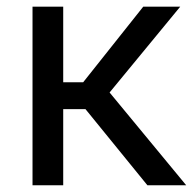

<svg xmlns="http://www.w3.org/2000/svg" viewBox="-20 -548 580 568"><path d="M232.9 -225.1H167V0H76.2V-528.3H167V-304.7H226.1L403.8 -528.3H513.2L304.2 -274.4L530.8 0H416Z"/></svg>

Font: SteelSelectRoboto
Style: Roboto-Regular
Weight: 400
Designer: Google
Version: Version 2.137; 2017